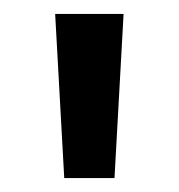

<svg xmlns="http://www.w3.org/2000/svg" viewBox="-20 -722 256 275"><path d="M72 -467 59 -702H157L144 -467Z"/></svg>

Font: Red Hat Display SemiBold
Style: Regular
Weight: 600
Designer: Pentagram, MCKL
Foundry: Pentagram, MCKL
Version: Version 1.023